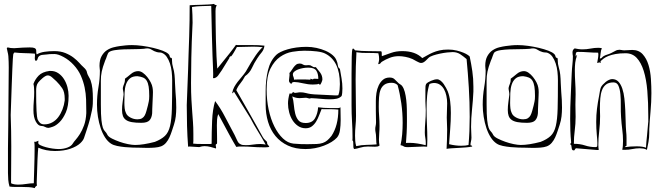

<svg xmlns="http://www.w3.org/2000/svg" viewBox="-20 -754 3387 988"><path d="M428 -379Q427 -387 423 -393.5Q419 -400 408 -410Q400 -417 388 -430.5Q376 -444 358.5 -457.5Q341 -471 316.5 -481Q292 -491 259 -491Q233 -491 209.5 -487.5Q186 -484 169 -474Q166 -481 166.5 -487.5Q167 -494 165.5 -499Q164 -504 157 -507Q150 -510 132 -510Q117 -510 97.5 -509Q78 -508 53 -506Q33 -506 20 -510Q16 -509 15 -506Q16 -498 19 -487Q22 -476 23 -465Q24 -451 24.5 -436Q25 -421 25 -407Q24 -299 23.5 -226Q23 -153 22.5 -105.5Q22 -58 21.5 -31.5Q21 -5 21 10Q21 25 21 33.5Q21 42 21 53Q21 64 21 82.5Q21 101 21 136Q21 154 22.5 171.5Q24 189 29 206Q36 207 43.5 207.5Q51 208 59 208H93Q111 208 128 209Q145 210 159 214Q160 207 170 201Q169 196 169 191Q169 186 169 181Q171 109 173 65.5Q175 22 177 6Q216 23 263 23Q308 23 341.5 11.5Q375 0 393 -17Q408 -31 412.5 -44.5Q417 -58 425 -82Q437 -118 443.5 -143.5Q450 -169 453.5 -187.5Q457 -206 457.5 -219.5Q458 -233 458 -246Q458 -275 455.5 -298Q453 -321 446 -341Q444 -347 437 -359Q430 -371 428 -379ZM355 -16Q347 -2 326.5 5.5Q306 13 283 13Q269 13 251 10.5Q233 8 216.5 3.5Q200 -1 188.5 -6.5Q177 -12 177 -18Q177 -20 177 -22.5Q177 -25 178 -30Q173 -28 168.5 -26Q164 -24 160 -24Q157 -24 156 -25Q157 -20 157.5 -14Q158 -8 158 -2V21Q158 33 157.5 61Q157 89 156 117.5Q155 146 154.5 167.5Q154 189 154 189Q137 189 115.5 192.5Q94 196 74 196Q50 196 37 189V162Q37 129 37.5 88.5Q38 48 38 0Q38 -79 35 -162Q38 -250 40 -307Q42 -364 43.5 -398.5Q45 -433 46 -449.5Q47 -466 48 -472.5Q49 -479 50.5 -479.5Q52 -480 54 -484Q79 -481 106 -480.5Q133 -480 159 -478Q160 -477 160 -469Q160 -465 159.5 -461.5Q159 -458 159 -454Q159 -445 163 -441Q171 -441 173 -450Q175 -459 180 -464Q187 -471 201.5 -472Q216 -473 223 -474Q230 -475 236 -475.5Q242 -476 260 -476Q279 -476 307.5 -460.5Q336 -445 359 -420Q383 -394 396 -364.5Q409 -335 415.5 -304Q422 -273 423 -242Q424 -211 424 -182V-171Q422 -135 412.5 -109Q403 -83 391.5 -65Q380 -47 369.5 -35Q359 -23 355 -16ZM152 -322Q156 -309 156 -281Q156 -258 154 -234.5Q152 -211 152 -188Q152 -150 164.5 -128Q177 -106 192 -106Q203 -106 211.5 -101Q220 -96 229 -96Q235 -96 252 -102Q269 -108 287 -126Q305 -144 319 -176Q333 -208 333 -261Q333 -283 327 -305.5Q321 -328 309.5 -346.5Q298 -365 280.5 -377Q263 -389 241 -389H235Q197 -384 178.5 -364.5Q160 -345 152 -322ZM208 -114Q194 -114 186 -121.5Q178 -129 173 -141Q170 -149 168 -184Q166 -219 166 -289Q166 -300 168 -310.5Q170 -321 177 -330Q180 -334 186 -340Q192 -346 199 -352Q206 -358 213 -362Q220 -366 226 -366Q237 -366 249 -355Q261 -344 270 -336Q287 -319 300 -300Q313 -281 313 -246V-237Q310 -213 301.5 -191Q293 -169 280 -151.5Q267 -134 248.5 -124Q230 -114 208 -114Z M878 -369Q876 -389 870.5 -407Q865 -425 865 -444V-450Q865 -454 862 -456Q855 -456 853.5 -464Q852 -472 847 -476Q838 -485 817 -493Q796 -501 769 -507.5Q742 -514 712.5 -518Q683 -522 659 -522Q642 -522 627 -520.5Q612 -519 597 -517Q582 -515 564 -510.5Q546 -506 530 -495.5Q514 -485 503 -465.5Q492 -446 492 -415Q492 -407 493 -401.5Q494 -396 494 -391Q494 -348 486.5 -304.5Q479 -261 479 -215Q479 -184 484 -153Q489 -122 498 -95Q507 -68 520.5 -47Q534 -26 551 -15Q563 -7 582.5 -3Q602 1 623 3Q644 5 664 5.5Q684 6 696 6Q705 6 716 6.5Q727 7 738 7Q758 7 776.5 5.5Q795 4 809 -1Q824 -7 834.5 -19.5Q845 -32 852 -47.5Q859 -63 864.5 -80Q870 -97 875 -112Q882 -133 884.5 -155Q887 -177 887 -200Q887 -220 886 -240Q885 -260 883 -281Q881 -304 880.5 -326.5Q880 -349 878 -369ZM675 -8Q660 -8 638 -12.5Q616 -17 595 -24.5Q574 -32 557 -40.5Q540 -49 534 -58Q527 -72 520.5 -78Q514 -84 509.5 -96.5Q505 -109 502 -135.5Q499 -162 499 -217V-337Q499 -351 500 -362.5Q501 -374 503.5 -385.5Q506 -397 510 -410.5Q514 -424 521 -442Q526 -452 530.5 -466.5Q535 -481 541 -486Q551 -493 571.5 -496Q592 -499 617.5 -500Q643 -501 670 -501Q697 -501 721 -503Q726 -504 729.5 -504.5Q733 -505 738 -505Q750 -505 761.5 -497.5Q773 -490 787 -486Q795 -484 801.5 -484Q808 -484 813 -482Q828 -476 838 -461.5Q848 -447 854.5 -427.5Q861 -408 863.5 -385Q866 -362 866 -340Q866 -250 864.5 -194.5Q863 -139 855 -105.5Q847 -72 828.5 -54.5Q810 -37 777 -24Q716 -8 675 -8ZM691 -388Q671 -388 654 -373.5Q637 -359 623 -349V-343Q623 -332 618.5 -322Q614 -312 612 -301Q612 -294 614 -285Q616 -276 616 -267Q614 -249 611 -228.5Q608 -208 608 -188Q608 -170 612.5 -157.5Q617 -145 628 -137Q639 -129 658.5 -125.5Q678 -122 707 -122Q738 -122 749.5 -135Q761 -148 763 -171Q763 -177 763.5 -193.5Q764 -210 765 -228Q766 -246 766.5 -261.5Q767 -277 767 -280Q767 -286 766.5 -291.5Q766 -297 765 -303Q763 -316 755.5 -330.5Q748 -345 737.5 -358Q727 -371 715 -379.5Q703 -388 691 -388ZM620 -225Q620 -251 621 -276Q622 -301 628.5 -320Q635 -339 648.5 -350.5Q662 -362 687 -362Q704 -360 716 -355Q728 -350 735 -338.5Q742 -327 745 -308Q748 -289 748 -260Q748 -242 745.5 -231.5Q743 -221 741 -211Q737 -196 733.5 -183Q730 -170 725 -160.5Q720 -151 711 -145.5Q702 -140 687 -140Q668 -140 650.5 -149.5Q633 -159 628 -173Q623 -183 621.5 -196.5Q620 -210 620 -225Z M1196 -290Q1203 -308 1216.5 -324.5Q1230 -341 1241 -362Q1265 -379 1276.5 -404.5Q1288 -430 1304 -454Q1315 -471 1326.5 -484.5Q1338 -498 1341 -519Q1325 -521 1310 -521.5Q1295 -522 1280 -522H1211Q1207 -522 1203 -522Q1199 -522 1194 -523Q1183 -507 1159 -476.5Q1135 -446 1098 -401Q1096 -424 1094 -465.5Q1092 -507 1091 -552Q1090 -597 1089.5 -637Q1089 -677 1089 -697Q1089 -708 1090 -713Q1091 -718 1095 -728Q1083 -728 1082 -734Q1071 -732 1054 -731Q1037 -730 1019 -729.5Q1001 -729 984 -728.5Q967 -728 956 -727Q956 -691 955.5 -649.5Q955 -608 953.5 -565Q952 -522 950.5 -479Q949 -436 948 -397Q944 -305 941 -213Q941 -158 942.5 -105.5Q944 -53 948 1Q950 0 957 0Q964 0 1005 3Q1020 -2 1032 -2Q1048 -2 1063 2Q1078 6 1091 10Q1092 9 1092 6Q1092 3 1091 0Q1090 -3 1090 -7Q1090 -12 1093.5 -12.5Q1097 -13 1097 -18V-43Q1097 -60 1096.5 -76.5Q1096 -93 1096 -109Q1096 -125 1097 -139Q1098 -153 1103 -167Q1137 -103 1160 -61Q1183 -19 1196 2Q1201 1 1205 0.5Q1209 0 1212 0H1230Q1254 0 1279.5 2Q1305 4 1330 4H1348Q1353 4 1357 3.5Q1361 3 1366 2Q1362 -6 1358 -9.5Q1354 -13 1354 -24L1345 -33Q1341 -37 1338.5 -39.5Q1336 -42 1332 -49Q1328 -56 1320 -70.5Q1312 -85 1297 -112Q1282 -139 1257.5 -182Q1233 -225 1196 -290ZM1187 -60Q1161 -108 1138 -152.5Q1115 -197 1087 -234Q1074 -191 1071.5 -132.5Q1069 -74 1069 -14Q1063 -14 1061 -13H1023Q1006 -13 993.5 -13.5Q981 -14 974 -15Q975 -22 975 -28Q975 -34 975 -40V-65Q975 -99 973 -125.5Q971 -152 969 -179.5Q967 -207 965 -241.5Q963 -276 963 -327Q963 -381 964.5 -457.5Q966 -534 971 -637Q971 -676 968 -718Q991 -722 1016 -722.5Q1041 -723 1067 -724Q1069 -631 1070.5 -569.5Q1072 -508 1073.5 -468.5Q1075 -429 1076 -407.5Q1077 -386 1077 -374Q1077 -355 1076 -353Q1079 -353 1079 -351Q1093 -353 1102.5 -365.5Q1112 -378 1121 -392L1160 -455Q1160 -462 1168 -465Q1168 -464 1169 -464Q1170 -464 1173.5 -469Q1177 -474 1181.5 -481Q1186 -488 1190.5 -496.5Q1195 -505 1199 -512Q1219 -512 1240.5 -513Q1262 -514 1283 -514Q1308 -514 1332 -511Q1302 -488 1245 -386Q1235 -371 1224 -358.5Q1213 -346 1203 -333Q1193 -320 1185.5 -306.5Q1178 -293 1175 -276L1177 -274Q1179 -274 1180.5 -278Q1182 -282 1184 -282L1268 -147Q1286 -112 1307 -78.5Q1328 -45 1347 -10Q1333 -13 1320 -13Q1301 -13 1282 -10Q1263 -7 1246 -7Q1237 -7 1229 -8Q1221 -9 1214 -14Q1206 -18 1199 -34.5Q1192 -51 1187 -60Z M1678 -243Q1697 -243 1712 -246Q1727 -249 1738 -260Q1742 -273 1742 -299Q1742 -325 1737.5 -351Q1733 -377 1729 -400Q1720 -405 1718.5 -418Q1717 -431 1712 -442Q1707 -457 1692 -470Q1677 -483 1655.5 -492.5Q1634 -502 1608.5 -507.5Q1583 -513 1557 -513Q1530 -513 1505 -509.5Q1480 -506 1459.5 -500Q1439 -494 1424 -486.5Q1409 -479 1402 -472Q1371 -442 1359 -393Q1347 -344 1347 -286V-215Q1347 -168 1359.5 -126.5Q1372 -85 1397.5 -54Q1423 -23 1461.5 -5Q1500 13 1552 13Q1576 13 1600.5 8.5Q1625 4 1647 -4.5Q1669 -13 1686 -23.5Q1703 -34 1714 -46Q1726 -60 1729.5 -84.5Q1733 -109 1733 -135Q1733 -152 1732.5 -169.5Q1732 -187 1732 -202Q1728 -198 1719 -198Q1714 -198 1702.5 -198Q1691 -198 1676.5 -198Q1662 -198 1646 -199Q1630 -200 1617 -202Q1615 -170 1601 -145.5Q1587 -121 1553 -121Q1527 -121 1515.5 -135Q1504 -149 1499 -170Q1494 -191 1492 -214.5Q1490 -238 1484 -258Q1494 -253 1503.5 -251Q1513 -249 1522 -249Q1530 -249 1538 -250Q1546 -251 1553 -251Q1558 -251 1564 -249Q1570 -247 1575 -247L1580 -249Q1606 -248 1631 -245.5Q1656 -243 1678 -243ZM1478 -272Q1476 -272 1474 -272.5Q1472 -273 1470 -273Q1462 -244 1462 -222Q1462 -199 1468 -176Q1474 -153 1485.5 -135Q1497 -117 1514 -105.5Q1531 -94 1553 -94Q1572 -94 1585 -104Q1598 -114 1607 -129Q1616 -144 1622.5 -161.5Q1629 -179 1635 -193Q1640 -192 1643.5 -192Q1647 -192 1651 -192H1687Q1695 -192 1703 -191.5Q1711 -191 1721 -190Q1721 -108 1686 -55Q1674 -40 1664 -31.5Q1654 -23 1641 -18.5Q1628 -14 1609.5 -13Q1591 -12 1562 -12Q1545 -12 1527.5 -12.5Q1510 -13 1490 -15Q1461 -18 1436 -41.5Q1411 -65 1392 -103Q1373 -141 1362.5 -190Q1352 -239 1352 -294Q1352 -362 1372 -401.5Q1392 -441 1421.5 -461.5Q1451 -482 1484.5 -487.5Q1518 -493 1546 -493Q1581 -493 1610 -489.5Q1639 -486 1654 -478Q1729 -440 1729 -321Q1729 -307 1727.5 -292.5Q1726 -278 1721 -264Q1718 -263 1706 -263Q1657 -266 1625.5 -267Q1594 -268 1580 -270Q1566 -272 1553 -275.5Q1540 -279 1526 -279Q1518 -279 1511.5 -277.5Q1505 -276 1499 -276Q1493 -276 1488 -281Q1483 -272 1478 -272ZM1627 -318Q1629 -318 1634 -329Q1639 -340 1639 -345Q1639 -365 1627.5 -380.5Q1616 -396 1605 -409Q1604 -408 1600 -408Q1592 -408 1585 -413.5Q1578 -419 1569 -419Q1565 -419 1561.5 -418.5Q1558 -418 1554 -418Q1544 -418 1538 -422.5Q1532 -427 1522 -427Q1511 -427 1504 -421.5Q1497 -416 1491 -408L1480 -392Q1475 -384 1469 -378Q1470 -377 1470 -368Q1470 -361 1468.5 -354Q1467 -347 1467 -340Q1467 -332 1471.5 -328.5Q1476 -325 1479 -321Q1481 -332 1494 -332Q1511 -332 1538.5 -325.5Q1566 -319 1590 -319Q1614 -319 1621 -323Q1623 -321 1623.5 -319.5Q1624 -318 1627 -318ZM1487 -371Q1487 -379 1494.5 -385.5Q1502 -392 1513.5 -396.5Q1525 -401 1539 -403.5Q1553 -406 1567 -406Q1598 -406 1608 -390Q1618 -374 1618 -348Q1613 -348 1607.5 -348.5Q1602 -349 1598 -349Q1591 -349 1591 -345Q1590 -346 1577 -349V-347Q1577 -346 1578 -346Q1578 -345 1577 -344Q1569 -345 1552.5 -345Q1536 -345 1515 -345Q1495 -345 1493 -344Q1493 -352 1490 -358.5Q1487 -365 1487 -371Z M2397 -463Q2396 -465 2387.5 -471Q2379 -477 2364.5 -483Q2350 -489 2330 -494Q2310 -499 2286 -499Q2260 -499 2241 -494.5Q2222 -490 2207 -483.5Q2192 -477 2179 -469.5Q2166 -462 2153 -455Q2117 -491 2050 -491Q2018 -491 1993 -482Q1968 -473 1945 -465Q1944 -471 1944.5 -478Q1945 -485 1942 -490Q1907 -491 1874 -491Q1841 -491 1807 -495Q1805 -497 1802.5 -500.5Q1800 -504 1797 -504Q1794 -504 1792.5 -497.5Q1791 -491 1790 -462Q1789 -433 1789 -374.5Q1789 -316 1789 -211Q1789 -169 1791.5 -128.5Q1794 -88 1794 -52V-42Q1794 -34 1793 -32Q1797 -30 1797.5 -24Q1798 -18 1798 -10.5Q1798 -3 1798.5 3.5Q1799 10 1803 13Q1817 11 1834.5 5.5Q1852 0 1873 0Q1883 0 1892 0.5Q1901 1 1909 1Q1916 1 1922 0Q1928 -1 1933 -5Q1930 -18 1930 -36Q1930 -52 1931.5 -69.5Q1933 -87 1933 -106Q1933 -131 1931 -156Q1929 -181 1929 -204Q1929 -231 1930.5 -253.5Q1932 -276 1938.5 -292.5Q1945 -309 1958.5 -318.5Q1972 -328 1995 -328Q2014 -328 2026 -316Q2038 -273 2045 -223Q2052 -173 2052 -122Q2052 -92 2049.5 -62.5Q2047 -33 2041 -7Q2052 -5 2057 -1Q2062 3 2073 3H2085Q2103 3 2122.5 1.5Q2142 0 2160 0Q2165 0 2169 0.5Q2173 1 2178 1Q2178 -8 2178.5 -16.5Q2179 -25 2179 -35Q2179 -74 2177 -114.5Q2175 -155 2175 -195Q2175 -230 2178 -262Q2181 -294 2190 -322Q2203 -327 2213 -327Q2231 -327 2244 -318Q2257 -309 2265 -294.5Q2273 -280 2277 -261Q2281 -242 2281 -222Q2281 -205 2280 -187Q2279 -169 2279 -149Q2279 -134 2280 -119Q2281 -104 2281 -88Q2281 -60 2280 -34Q2279 -8 2278 12Q2288 10 2305 9Q2322 8 2340.5 7Q2359 6 2377.5 4.5Q2396 3 2410 0Q2410 -5 2405.5 -5Q2401 -5 2401 -9Q2401 -17 2403.5 -26.5Q2406 -36 2406 -46Q2406 -60 2405 -73.5Q2404 -87 2404 -101Q2404 -144 2409 -191Q2414 -238 2416 -283V-308Q2416 -350 2410.5 -387.5Q2405 -425 2397 -463ZM2353 -4Q2323 -4 2291 -12Q2293 -46 2296.5 -88.5Q2300 -131 2300 -173Q2300 -204 2296.5 -232.5Q2293 -261 2284 -284Q2281 -291 2275.5 -301.5Q2270 -312 2263 -322Q2256 -332 2247 -339Q2238 -346 2229 -346Q2216 -346 2197.5 -338Q2179 -330 2173 -322Q2170 -317 2169.5 -309Q2169 -301 2169 -291V-232Q2169 -219 2170 -208Q2171 -197 2171 -187Q2171 -155 2168.5 -127Q2166 -99 2166 -72Q2166 -58 2168.5 -45Q2171 -32 2171 -17Q2171 -8 2170 -7Q2150 -12 2128.5 -15.5Q2107 -19 2087 -19H2078Q2071 -19 2069 -18Q2071 -42 2072.5 -70Q2074 -98 2074 -129V-149Q2074 -170 2073.5 -193.5Q2073 -217 2070.5 -239.5Q2068 -262 2063 -281Q2058 -300 2049 -312Q2045 -317 2038 -321Q2031 -325 2026 -331Q2018 -339 2009.5 -347Q2001 -355 1985 -355Q1964 -355 1950.5 -343.5Q1937 -332 1928.5 -314Q1920 -296 1917 -275Q1914 -254 1914 -235V-184Q1914 -169 1914.5 -154Q1915 -139 1915 -125Q1915 -115 1913 -106.5Q1911 -98 1911 -90Q1911 -81 1913 -71Q1915 -61 1915 -53Q1916 -42 1916 -32Q1916 -22 1918 -11Q1892 -9 1865.5 -8.5Q1839 -8 1813 -2Q1809 -16 1808 -29Q1807 -42 1807 -56Q1807 -82 1809.5 -107Q1812 -132 1812 -158Q1812 -206 1811 -251.5Q1810 -297 1810 -345Q1810 -378 1811 -411.5Q1812 -445 1814 -480Q1813 -481 1813 -483L1815 -485Q1841 -481 1870 -481.5Q1899 -482 1927 -480Q1931 -465 1931 -449Q1931 -442 1926 -424Q1935 -424 1938.5 -429.5Q1942 -435 1948 -438Q1964 -448 1985.5 -456.5Q2007 -465 2033 -465Q2047 -465 2066 -461.5Q2085 -458 2103 -450Q2111 -446 2125 -438Q2139 -430 2147 -430Q2154 -430 2160.5 -434Q2167 -438 2173 -444L2185 -456Q2192 -463 2208.5 -468.5Q2225 -474 2244 -478Q2263 -482 2281 -484Q2299 -486 2309 -486Q2332 -486 2349 -474.5Q2366 -463 2381 -450Q2388 -378 2392.5 -303Q2397 -228 2397 -153Q2397 -78 2391 -8Q2378 -4 2353 -4Z M2863 -369Q2861 -389 2855.5 -407Q2850 -425 2850 -444V-450Q2850 -454 2847 -456Q2840 -456 2838.5 -464Q2837 -472 2832 -476Q2823 -485 2802 -493Q2781 -501 2754 -507.5Q2727 -514 2697.5 -518Q2668 -522 2644 -522Q2627 -522 2612 -520.5Q2597 -519 2582 -517Q2567 -515 2549 -510.5Q2531 -506 2515 -495.5Q2499 -485 2488 -465.5Q2477 -446 2477 -415Q2477 -407 2478 -401.5Q2479 -396 2479 -391Q2479 -348 2471.5 -304.5Q2464 -261 2464 -215Q2464 -184 2469 -153Q2474 -122 2483 -95Q2492 -68 2505.5 -47Q2519 -26 2536 -15Q2548 -7 2567.5 -3Q2587 1 2608 3Q2629 5 2649 5.5Q2669 6 2681 6Q2690 6 2701 6.5Q2712 7 2723 7Q2743 7 2761.5 5.5Q2780 4 2794 -1Q2809 -7 2819.5 -19.5Q2830 -32 2837 -47.5Q2844 -63 2849.5 -80Q2855 -97 2860 -112Q2867 -133 2869.5 -155Q2872 -177 2872 -200Q2872 -220 2871 -240Q2870 -260 2868 -281Q2866 -304 2865.5 -326.5Q2865 -349 2863 -369ZM2660 -8Q2645 -8 2623 -12.5Q2601 -17 2580 -24.5Q2559 -32 2542 -40.5Q2525 -49 2519 -58Q2512 -72 2505.5 -78Q2499 -84 2494.5 -96.5Q2490 -109 2487 -135.5Q2484 -162 2484 -217V-337Q2484 -351 2485 -362.5Q2486 -374 2488.5 -385.5Q2491 -397 2495 -410.5Q2499 -424 2506 -442Q2511 -452 2515.5 -466.5Q2520 -481 2526 -486Q2536 -493 2556.5 -496Q2577 -499 2602.5 -500Q2628 -501 2655 -501Q2682 -501 2706 -503Q2711 -504 2714.5 -504.5Q2718 -505 2723 -505Q2735 -505 2746.5 -497.5Q2758 -490 2772 -486Q2780 -484 2786.5 -484Q2793 -484 2798 -482Q2813 -476 2823 -461.5Q2833 -447 2839.5 -427.5Q2846 -408 2848.5 -385Q2851 -362 2851 -340Q2851 -250 2849.5 -194.5Q2848 -139 2840 -105.5Q2832 -72 2813.5 -54.5Q2795 -37 2762 -24Q2701 -8 2660 -8ZM2676 -388Q2656 -388 2639 -373.5Q2622 -359 2608 -349V-343Q2608 -332 2603.5 -322Q2599 -312 2597 -301Q2597 -294 2599 -285Q2601 -276 2601 -267Q2599 -249 2596 -228.5Q2593 -208 2593 -188Q2593 -170 2597.5 -157.5Q2602 -145 2613 -137Q2624 -129 2643.5 -125.5Q2663 -122 2692 -122Q2723 -122 2734.5 -135Q2746 -148 2748 -171Q2748 -177 2748.5 -193.5Q2749 -210 2750 -228Q2751 -246 2751.5 -261.5Q2752 -277 2752 -280Q2752 -286 2751.5 -291.5Q2751 -297 2750 -303Q2748 -316 2740.5 -330.5Q2733 -345 2722.5 -358Q2712 -371 2700 -379.5Q2688 -388 2676 -388ZM2605 -225Q2605 -251 2606 -276Q2607 -301 2613.5 -320Q2620 -339 2633.5 -350.5Q2647 -362 2672 -362Q2689 -360 2701 -355Q2713 -350 2720 -338.5Q2727 -327 2730 -308Q2733 -289 2733 -260Q2733 -242 2730.5 -231.5Q2728 -221 2726 -211Q2722 -196 2718.5 -183Q2715 -170 2710 -160.5Q2705 -151 2696 -145.5Q2687 -140 2672 -140Q2653 -140 2635.5 -149.5Q2618 -159 2613 -173Q2608 -183 2606.5 -196.5Q2605 -210 2605 -225Z M3061 17Q3060 11 3059.5 4.5Q3059 -2 3059 -9Q3059 -42 3063.5 -80Q3068 -118 3068 -156Q3068 -166 3067.5 -176Q3067 -186 3067 -197Q3067 -224 3069 -248Q3071 -272 3078 -290.5Q3085 -309 3099 -319.5Q3113 -330 3137 -330Q3155 -330 3162.5 -312.5Q3170 -295 3172.5 -269Q3175 -243 3174.5 -211Q3174 -179 3176 -151Q3178 -118 3182 -88Q3186 -58 3186 -29Q3186 1 3182 16Q3183 17 3188 17H3195Q3215 17 3234 13Q3253 9 3272 9Q3281 9 3290.5 10.5Q3300 12 3309 17Q3313 -2 3317 -24Q3321 -46 3321 -71V-89Q3323 -131 3327.5 -180.5Q3332 -230 3332 -275Q3332 -309 3329.5 -348Q3327 -387 3317 -420Q3307 -453 3287 -475Q3267 -497 3233 -497Q3223 -497 3213 -496Q3203 -495 3193 -495Q3185 -495 3179 -496.5Q3173 -498 3168 -498Q3156 -498 3146 -492Q3136 -486 3125 -481Q3115 -476 3104.5 -473Q3094 -470 3086 -465Q3081 -462 3077.5 -457.5Q3074 -453 3067 -453V-456Q3069 -463 3070.5 -479Q3072 -495 3077 -506Q3072 -507 3067.5 -507.5Q3063 -508 3058 -508Q3039 -508 3018.5 -504Q2998 -500 2977 -500Q2966 -500 2956.5 -501.5Q2947 -503 2937 -505Q2930 -500 2928 -495Q2926 -490 2926 -484Q2926 -480 2926.5 -475Q2927 -470 2928 -465Q2928 -445 2925.5 -422.5Q2923 -400 2922 -376Q2920 -319 2917 -260.5Q2914 -202 2914 -142Q2914 -111 2915 -81Q2916 -51 2919 -22Q2919 -17 2916.5 -16Q2914 -15 2914 -11Q2919 -10 2920 -5Q2921 0 2921.5 5.5Q2922 11 2924 15.5Q2926 20 2933 20Q2937 20 2938.5 15Q2940 10 2945 9L3054 18Q3060 18 3061 17ZM3304 6Q3287 -1 3256 -1Q3240 -1 3225 0Q3210 1 3197 3Q3197 -2 3200.5 -2Q3204 -2 3204 -6V-43Q3204 -52 3203.5 -60.5Q3203 -69 3202 -78Q3200 -101 3199.5 -130Q3199 -159 3197.5 -189Q3196 -219 3193 -247Q3190 -275 3182.5 -297.5Q3175 -320 3162.5 -333.5Q3150 -347 3130 -347Q3123 -347 3114 -343Q3105 -339 3097 -332.5Q3089 -326 3082 -318.5Q3075 -311 3072 -304Q3069 -297 3067 -285Q3065 -273 3063 -262Q3056 -227 3052 -194.5Q3048 -162 3048 -127Q3048 -93 3051 -61Q3054 -29 3054 -18Q3054 -10 3053.5 -3.5Q3053 3 3044 3Q3016 3 2990.5 -5.5Q2965 -14 2933 -14Q2933 -49 2937.5 -82.5Q2942 -116 2942 -153Q2942 -168 2941.5 -183.5Q2941 -199 2941 -216Q2941 -230 2941.5 -243Q2942 -256 2942 -269Q2942 -300 2940 -330.5Q2938 -361 2938 -392Q2938 -412 2940 -431Q2942 -450 2950 -470Q2945 -470 2945.5 -467Q2946 -464 2944 -462Q2943 -464 2943 -466Q2943 -467 2942 -468Q2942 -474 2943.5 -480.5Q2945 -487 2955 -487Q2981 -487 3006 -485Q3031 -483 3058 -483Q3058 -481 3058.5 -478.5Q3059 -476 3059 -474Q3059 -463 3056.5 -450.5Q3054 -438 3053 -431Q3054 -430 3055 -430Q3057 -430 3059.5 -431.5Q3062 -433 3065 -433Q3065 -432 3066 -432Q3067 -432 3068 -431.5Q3069 -431 3071 -431Q3071 -432 3072 -433Q3072 -435 3071 -436Q3070 -437 3070 -439Q3076 -445 3086 -452.5Q3096 -460 3111 -466Q3126 -472 3147.5 -476Q3169 -480 3199 -480Q3234 -480 3256.5 -456Q3279 -432 3292.5 -389Q3306 -346 3311 -286.5Q3316 -227 3316 -155V-137Q3316 -132 3316 -128Q3316 -124 3315 -119Q3313 -88 3309.5 -57Q3306 -26 3304 6Z"/></svg>

Font: Londrina Sketch
Style: Regular
Weight: 400
Designer: Marcelo Magalhaes
Foundry: Marcelo Magalhães
Version: Version 1.002